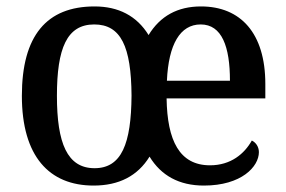

<svg xmlns="http://www.w3.org/2000/svg" viewBox="-20 -567 888 597"><path d="M271 10C350 10 408 -20 445 -80C481 -21 537 10 614 10C731 10 785 -49 785 -94C785 -112 774 -125 763 -130C740 -89 698 -53 633 -53C538 -53 500 -130 498 -261H805V-306C805 -464 728 -547 605 -547C532 -547 478 -517 442 -458C405 -518 348 -547 274 -547C125 -547 48 -456 48 -269C48 -81 133 10 271 10ZM274 -44C189 -44 157 -122 157 -269C157 -417 188 -491 273 -491C356 -491 388 -422 389 -270C388 -120 358 -44 274 -44ZM695 -316H499C504 -429 540 -491 604 -491C670 -491 695 -422 695 -316Z"/></svg>

Font: Noto Serif Devanagari SemiCondensed Medium
Style: Regular
Weight: 500
Width: 4
Designer: Universal Thirst, Indian Type Foundry and the Monotype Design Team
Foundry: Monotype Imaging Inc.
Version: Version 2.004